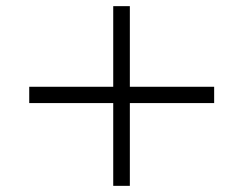

<svg xmlns="http://www.w3.org/2000/svg" viewBox="-20 -671 790 624"><path d="M676 -336H402V-67H348V-336H75V-389H348V-651H402V-389H676Z"/></svg>

Font: Kaisei Tokumin Medium
Style: Regular
Weight: 500
Designer: Font-Kai, 金井和夫
Foundry: KAZUO KANAI
Version: Version 5.003